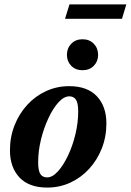

<svg xmlns="http://www.w3.org/2000/svg" viewBox="-20 -835 591 868"><path d="M292.5 -445.5Q375 -445.5 418 -399.8Q461 -354 461 -277Q461 -216.5 440.2 -164Q419.5 -111.5 382.8 -71.5Q346 -31.5 297.5 -9.2Q249 13 193.5 13Q111 13 68 -32.8Q25 -78.5 25 -155.5Q25 -216 45.8 -268.5Q66.5 -321 103.2 -361Q140 -401 188.5 -423.2Q237 -445.5 292.5 -445.5ZM193 -33Q217 -33 241.8 -60.2Q266.5 -87.5 287.5 -131.8Q308.5 -176 321 -228.2Q333.5 -280.5 333.5 -330.5Q333.5 -369 323.5 -384.2Q313.5 -399.5 293.5 -399.5Q269 -399.5 244.2 -372.2Q219.5 -345 198.8 -300.5Q178 -256 165.2 -204Q152.5 -152 152.5 -101.5Q152.5 -63.5 162.5 -48.2Q172.5 -33 193 -33ZM353 -517.5Q321.5 -517.5 302 -537.5Q282.5 -557.5 282.5 -587Q282.5 -617 302 -637.2Q321.5 -657.5 353 -657.5Q384.5 -657.5 404 -637.2Q423.5 -617 423.5 -587Q423.5 -557.5 404 -537.5Q384.5 -517.5 353 -517.5ZM274 -750 294 -815H551L531.5 -750Z"/></svg>

Font: Newsreader Text
Style: Bold Italic
Weight: 700
Italic angle: -17°
Designer: Hugues Gentile
Foundry: Production Type
Version: Version 1.001